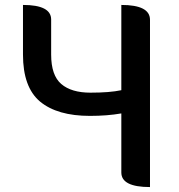

<svg xmlns="http://www.w3.org/2000/svg" viewBox="-20 -757 723 777"><path d="M587 0Q471 0 471 -59V-298Q414 -288 344 -288Q212 -288 142 -346Q73 -404 73 -536V-737Q187 -737 187 -678V-536Q187 -452 228 -417Q269 -382 346 -382Q424 -382 471 -392V-737Q587 -737 587 -677V0Z"/></svg>

Font: Swei Half Moon CJK TC
Style: Medium
Weight: 500
Version: Version 2.125